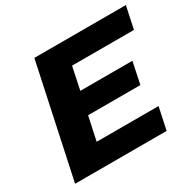

<svg xmlns="http://www.w3.org/2000/svg" viewBox="-150 -854 1040 1021"><g transform="rotate(-30 370.5 -344.0)"><path d="M32 0 179 -688H741L712 -552H332L303 -414H623L595 -281H274L243 -136H623L594 0Z"/></g></svg>

Font: Saira Thin Expanded
Style: Bold Italic
Weight: 700
Width: 7
Italic angle: -12°
Version: Version 1.101